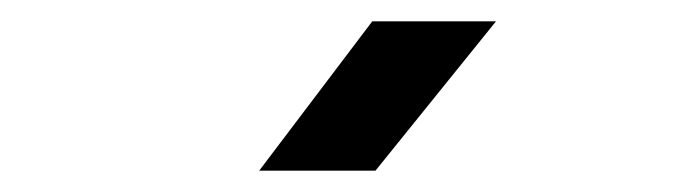

<svg xmlns="http://www.w3.org/2000/svg" viewBox="-20 -805 640 180"><path d="M223 -645 329 -785H445L332 -645Z"/></svg>

Font: Tiny SemiBold
Style: Regular
Weight: 600
Designer: Philipp Nurullin, Konstantin Bulenkov
Foundry: JetBrains
Version: Version 2.251; ttfautohint (v1.8.4.7-5d5b)